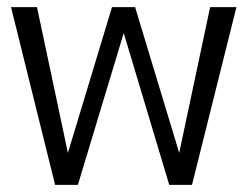

<svg xmlns="http://www.w3.org/2000/svg" viewBox="-20 -520 695 540"><path d="M645 -500 520 0H456L328 -427L199 0H135L11 -500H84L171 -90L295 -500H360L484 -90L571 -500Z"/></svg>

Font: Sarabun Light
Style: Regular
Weight: 300
Designer: Suppakit Chalermlarp | Katatrad Co.,Ltd.
Foundry: Cadson Demak Co.,Ltd.
Version: Version 1.000; ttfautohint (v1.6)